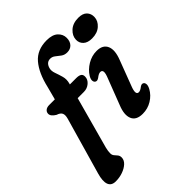

<svg xmlns="http://www.w3.org/2000/svg" viewBox="-263 -856 1174 1174"><g transform="rotate(-45 324.0 -269.0)"><path d="M40 -398.5Q40 -413.5 51.5 -423Q63 -432.5 82.5 -432.5H131.5L154 -518Q176.5 -615.5 222.5 -669.5Q268.5 -723.5 351 -723.5Q400.5 -723.5 424.8 -701Q449 -678.5 449 -647Q449 -617 432.5 -599.2Q416 -581.5 388.5 -581.5Q366 -581.5 349.8 -593.2Q333.5 -605 319.2 -616.8Q305 -628.5 287 -628.5Q254.5 -628.5 243.5 -591Q238 -570.5 246.8 -546.5Q255.5 -522.5 263.2 -495.2Q271 -468 262.5 -437.5L261 -432H316Q337.5 -432 349.2 -425.2Q361 -418.5 361 -400.5Q361 -375.5 339.5 -357.2Q318 -339 289.5 -339H235.5L143.5 -3Q140 10 138.8 20.5Q137.5 31 137.5 40.5Q137.5 55 145.5 64.2Q153.5 73.5 161.5 83Q169.5 92.5 169.5 107.5Q169.5 130 150.5 147.8Q131.5 165.5 102.2 175.8Q73 186 41 186Q3.5 186 -7 157.2Q-17.5 128.5 -2 75L103.5 -293.5Q111 -320 104 -335Q97 -350 72 -358Q40 -377 40 -398.5ZM556 -534.5Q518.5 -534.5 499 -553Q479.5 -571.5 480.5 -599Q481.5 -632 509.8 -658Q538 -684 586 -684Q623.5 -684 641.8 -665Q660 -646 659 -617Q658 -584.5 630 -559.5Q602 -534.5 556 -534.5ZM520.5 -159.5Q497 -100 526 -100Q539.5 -100 558.5 -115.5Q573 -125.5 582.5 -120Q591.5 -116.5 593.5 -103Q595.5 -89.5 584.5 -69Q565 -33.5 529 -11.5Q493 10.5 449.5 10.5Q393.5 10.5 377.8 -27.2Q362 -65 387 -126.5L450.5 -291.5Q464.5 -325 462.8 -339.8Q461 -354.5 446 -354.5Q432 -354.5 411.5 -338Q396 -327.5 386 -332.5Q376 -336.5 374 -350Q372 -363.5 383.5 -383Q404 -416.5 441.5 -439Q479 -461.5 521 -461.5Q574 -461.5 590.8 -423.8Q607.5 -386 581.5 -320.5Z"/></g></svg>

Font: Fraunces 72pt S100 SemiBold
Style: Italic
Weight: 600
Italic angle: -16°
Version: Version 1.000; ttfautohint (v1.8.3)